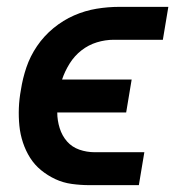

<svg xmlns="http://www.w3.org/2000/svg" viewBox="-20 -540 540 560"><path d="M241 0Q215 0 189.5 -3.5Q164 -7 141.5 -17.5Q119 -28 100 -43.5Q81 -59 68 -79.5Q55 -100 47 -124Q39 -148 36.5 -173.5Q34 -199 35 -225Q36 -251 41 -278Q46 -311 57 -343.5Q68 -376 88 -405.5Q108 -435 136 -458Q164 -481 196 -495Q228 -509 261.5 -514.5Q295 -520 328 -520H471L455 -424H312Q287 -424 262.5 -416.5Q238 -409 217.5 -393Q197 -377 183 -354.5Q169 -332 161 -308H364L348 -212H147Q147 -189 154 -166.5Q161 -144 175.5 -127.5Q190 -111 211.5 -103.5Q233 -96 257 -96H401L385 0Z"/></svg>

Font: Iosevka SS04
Style: Bold Italic
Weight: 700
Italic angle: -9°
Monospace: yes
Designer: Belleve Invis
Foundry: Belleve Invis
Version: Version 19.0.0; ttfautohint (v1.8.4)